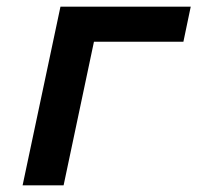

<svg xmlns="http://www.w3.org/2000/svg" viewBox="-20 -556 640 576"><path d="M47.8 0 161.4 -536H552.2L530.2 -430.8H193.2L275.4 -494.8L170.8 0Z"/></svg>

Font: Geist Mono
Style: Italic
Weight: 400
Italic angle: -12°
Monospace: yes
Designer: Basement.studio, Andrés Briganti, Mateo Zaragoza
Foundry: Basement.studio, Vercel, Andrés Briganti, Guido Ferreyra, Mateo Zaragoza
Version: Version 1.500